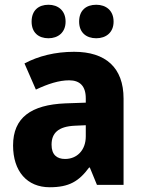

<svg xmlns="http://www.w3.org/2000/svg" viewBox="-20 -778 604 808"><path d="M113 -687C113 -640 143 -617 184 -617C224 -617 256 -641 256 -687C256 -734 224 -758 184 -758C143 -758 113 -735 113 -687ZM313 -687C313 -641 343 -617 385 -617C426 -617 458 -641 458 -687C458 -734 426 -758 385 -758C343 -758 313 -735 313 -687ZM292 -560C212 -560 141 -542 83 -511L131 -401C182 -425 228 -440 271 -440C316 -440 341 -416 341 -364V-346L255 -343C111 -337 35 -283 35 -166C35 -57 94 10 189 10C271 10 312 -15 355 -73H358L388 0H500V-363C500 -494 424 -560 292 -560ZM296 -249 341 -251V-204C341 -145 303 -109 254 -109C219 -109 197 -127 197 -169C197 -217 224 -246 296 -249Z"/></svg>

Font: Noto Sans Gurmukhi UI SemiCondensed ExtraBold
Style: Regular
Weight: 800
Width: 4
Designer: Jelle Bosma - Monotype Design Team
Foundry: Monotype Imaging Inc.
Version: Version 2.004